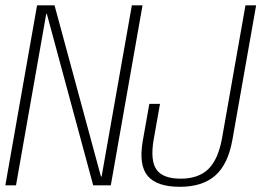

<svg xmlns="http://www.w3.org/2000/svg" viewBox="-36 -695 980 720"><path d="M-16 0H24L137.5 -643.5H139.5L313.5 0H379.5L498.5 -675H458.5L345 -33H342.5L168.5 -675H103ZM638.5 5.5Q723 5.5 771 -36.5Q819 -78.5 835.5 -170.5L924.5 -675H884.5L796.5 -176Q782 -96.5 745 -60.8Q708 -25 641.5 -25Q575 -25 551 -59Q527 -93 540 -170L564 -305.5H524L499 -164.5Q484 -75 518.2 -34.8Q552.5 5.5 638.5 5.5Z"/></svg>

Font: Anybody SemiCondensed ExtraLight
Style: Italic
Weight: 250
Width: 4
Italic angle: -10°
Version: Version 1.113;gftools[0.9.25]